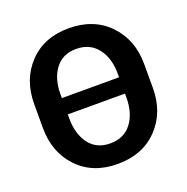

<svg xmlns="http://www.w3.org/2000/svg" viewBox="-130 -842 948 973"><g transform="rotate(-20 344.0 -355.5)"><path d="M640.6 -291.5Q640.6 -159.2 559.1 -74.5Q477.5 10.3 342.8 10.3Q209 10.3 128.2 -74.5Q47.4 -159.2 47.4 -291.5V-419.4Q47.4 -551.3 127.9 -636.2Q208.5 -721.2 342.3 -721.2Q477.1 -721.2 558.8 -636.2Q640.6 -551.3 640.6 -419.4ZM498 -312.5H189.5V-291.5Q189.5 -206.5 229.2 -153.6Q269 -100.6 342.8 -100.6Q417 -100.6 457.5 -153.6Q498 -206.5 498 -291.5ZM189.5 -400.4H498V-420.4Q498 -503.9 457 -556.9Q416 -609.9 342.3 -609.9Q268.6 -609.9 229 -557.1Q189.5 -504.4 189.5 -420.4Z"/></g></svg>

Font: Roboto Web
Style: Bold
Weight: 700
Designer: Google
Version: Version 1.200310; 2013